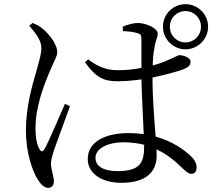

<svg xmlns="http://www.w3.org/2000/svg" viewBox="-20 -848 1040 919"><path d="M760 -720C760 -661 808 -612 868 -612C927 -612 976 -661 976 -720C976 -780 927 -828 868 -828C808 -828 760 -780 760 -720ZM793 -720C793 -762 826 -795 868 -795C909 -795 942 -762 942 -720C942 -678 909 -645 868 -645C826 -645 793 -678 793 -720ZM120 -725C155 -684 179 -652 178 -616C177 -583 165 -548 152 -500C135 -440 104 -340 104 -221C104 -120 135 -27 162 13C176 35 192 51 210 51C228 51 238 39 238 20C238 -4 224 -35 224 -66C224 -82 230 -103 240 -134C253 -171 296 -287 315 -340L291 -351C268 -301 213 -167 192 -133C183 -120 175 -122 169 -134C158 -154 150 -182 150 -234C150 -339 191 -442 215 -499C239 -558 254 -577 254 -598C254 -641 207 -692 187 -708C169 -724 159 -728 136 -738ZM670 -155V-150C670 -69 651 -29 542 -29C482 -29 437 -48 437 -93C437 -141 505 -167 567 -167C605 -167 639 -163 670 -155ZM569 -699C596 -698 620 -695 639 -689C653 -685 657 -680 657 -657V-523C622 -516 583 -512 542 -512C485 -512 442 -533 402 -564L387 -550C441 -473 482 -459 544 -459C581 -459 619 -463 657 -468C659 -382 665 -277 668 -206C646 -209 622 -211 596 -211C488 -211 400 -172 400 -87C400 -15 471 27 560 27C683 27 730 -28 730 -104L729 -133C776 -112 814 -81 850 -46C869 -28 881 -16 896 -16C913 -16 921 -28 921 -48C921 -67 910 -86 890 -104C859 -132 806 -172 725 -194C719 -271 710 -373 710 -477C768 -489 818 -503 846 -512C879 -524 892 -533 892 -552C892 -572 860 -583 840 -584C831 -584 818 -574 776 -557C761 -550 739 -542 711 -535C712 -567 714 -595 719 -618C726 -662 735 -668 735 -688C735 -711 682 -738 639 -738C618 -738 587 -729 567 -720Z"/></svg>

Font: Noto Serif CJK TC
Style: Regular
Weight: 400
Designer: Ryoko NISHIZUKA 西塚涼子 (kana & ideographs); Frank Grießhammer (Latin, Greek & Cyrillic); Wenlong ZHANG 张文龙 (bopomofo); San
Foundry: Adobe
Version: Version 2.001;hotconv 1.1.0;makeotfexe 2.6.0